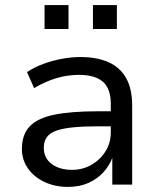

<svg xmlns="http://www.w3.org/2000/svg" viewBox="-20 -725 623 754"><path d="M247 9Q196 9 154.5 -10.5Q113 -30 89.5 -64Q66 -98 66 -140Q66 -196 96.5 -228.5Q127 -261 193 -274.5Q259 -288 364 -288H429V-229H367Q309 -229 268 -225Q227 -221 201.5 -212Q176 -203 164 -186.5Q152 -170 152 -145Q152 -104 183 -81Q214 -58 263 -58Q305 -58 339.5 -78Q374 -98 394.5 -131Q415 -164 415 -204V-318Q415 -377 384 -404Q353 -431 290 -431Q246 -431 203 -418.5Q160 -406 114 -379L86 -442Q115 -461 150 -474Q185 -487 222.5 -494Q260 -501 296 -501Q360 -501 405.5 -481Q451 -461 475 -419Q499 -377 499 -310V0H421V-110H423Q411 -76 386.5 -49Q362 -22 327 -6.5Q292 9 247 9ZM345 -611V-705H439V-611ZM155 -611V-705H249V-611Z"/></svg>

Font: Nunito Sans 9pt
Style: Regular
Weight: 400
Version: Version 3.101;gftools[0.9.27]